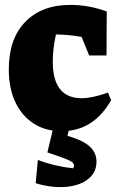

<svg xmlns="http://www.w3.org/2000/svg" viewBox="-20 -524 492 786"><path d="M232 13Q166 13 117.5 -18.5Q69 -50 42.5 -106.5Q16 -163 16 -240Q16 -365 83.5 -434.5Q151 -504 268 -504Q306 -504 344 -497Q382 -490 417 -477L416 -297H345L314 -373Q263 -382 209 -383Q196 -324 196 -272Q196 -122 314 -122Q358 -122 422 -145L435 -114Q363 13 232 13ZM202 -17H268L256 32Q319 50 347 75.5Q375 101 375 138Q375 182 341 209Q307 236 250 241Q193 246 126 226L135 131Q170 144 206 152.5Q242 161 279 165Q283 160 283 154Q283 147 276 140.5Q269 134 245.5 125Q222 116 174 100Z"/></svg>

Font: Piazzolla ExtraBold
Style: Regular
Weight: 800
Designer: Juan Pablo del Peral
Foundry: Huerta Tipografica
Version: Version 1.330